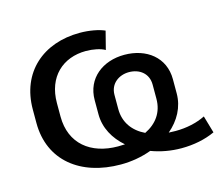

<svg xmlns="http://www.w3.org/2000/svg" viewBox="-84 -658 898 778"><g transform="rotate(-15 364.5 -269.5)"><path d="M333 9.8C377.9 9.8 421.9 2 461.4 -12.7C500.5 2 543.5 9.8 587.4 9.8C638.7 9.8 687.5 0 728.5 -19L707.5 -91.3C671.9 -73.7 628.9 -64 582 -64C572.3 -64 562.5 -64.5 553.2 -64.9C597.7 -102.5 625.5 -152.8 625.5 -210V-269.5C625.5 -361.3 553.2 -416 460.4 -416C370.1 -416 297.4 -361.3 297.4 -269.5V-210C297.4 -152.8 325.7 -103 369.6 -64.9C360.4 -64.5 350.6 -64 340.8 -64C226.6 -64 146.5 -127 146.5 -241.2V-297.9C146.5 -407.2 216.8 -471.2 314.5 -471.2C343.3 -471.2 376 -464.8 393.6 -454.1L413.1 -530.3C388.2 -541.5 348.6 -548.8 309.1 -548.8C154.8 -548.8 45.4 -453.1 45.4 -297.9V-241.2C45.4 -83 164.6 9.8 333 9.8ZM380.4 -210V-269.5C380.4 -316.9 418.9 -343.3 460.4 -343.3C504.4 -343.3 540.5 -316.9 540.5 -269.5V-210C540.5 -153.3 510.3 -112.3 460.9 -88.4C411.1 -112.3 380.4 -153.8 380.4 -210Z"/></g></svg>

Font: Winston
Style: Regular
Weight: 400
Designer: Vernon Adams, Kim Jin-seong, David Berlow, Cristiano Sobral
Foundry: The Winston Project Authors
Version: Version 3.004